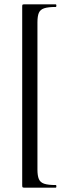

<svg xmlns="http://www.w3.org/2000/svg" viewBox="-20 -745 314 882"><path d="M82 106V-715Q82 -722 83.5 -723.5Q85 -725 91 -725Q115 -725 143 -725Q171 -725 196 -725Q221 -725 236 -725Q239 -725 239 -719Q239 -713 236 -713Q201 -713 183 -707Q165 -701 158.5 -686Q152 -671 152 -642V34Q152 62 158.5 77.5Q165 93 183 99Q201 105 236 105Q239 105 239 111Q239 117 236 117Q221 117 196 117Q171 117 143 117Q115 117 91 117Q85 117 83.5 115Q82 113 82 106Z"/></svg>

Font: Cormorant Infant Light Medium
Style: Regular
Weight: 500
Version: Version 4.001